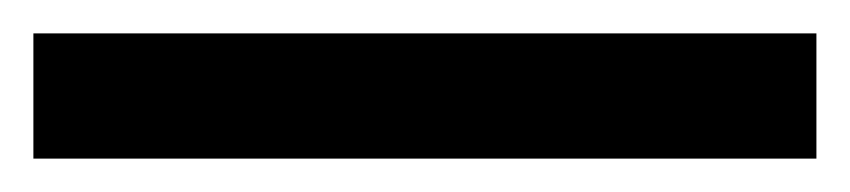

<svg xmlns="http://www.w3.org/2000/svg" viewBox="-23 -855 509 115"><path d="M466 -760V-835H-3V-760Z"/></svg>

Font: Noto Sans Khmer UI Condensed Medium
Style: Regular
Weight: 500
Width: 3
Designer: Danh Hong and the Monotype Design Team
Foundry: Monotype Imaging Inc.
Version: Version 2.002